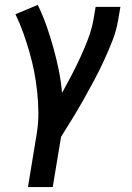

<svg xmlns="http://www.w3.org/2000/svg" viewBox="-20 -558 540 783"><path d="M94 205 130 -14Q137 -57 136.5 -100Q136 -143 131.5 -185Q127 -227 119 -267.5Q111 -308 99.5 -347.5Q88 -387 74.5 -425Q61 -463 43 -500L134 -538Q154 -497 169.5 -453Q185 -409 197.5 -364Q210 -319 219.5 -273Q229 -227 233 -179Q253 -215 272 -251.5Q291 -288 308 -325Q325 -362 339.5 -400Q354 -438 361 -477L370 -530H471L462 -477Q455 -435 439 -393.5Q423 -352 404.5 -312Q386 -272 365 -232.5Q344 -193 322 -154Q300 -115 276.5 -76.5Q253 -38 229 0L195 205Z"/></svg>

Font: Iosevka Curly Semibold Oblique
Style: Regular
Weight: 600
Italic angle: -9°
Monospace: yes
Designer: Belleve Invis
Foundry: Belleve Invis
Version: Version 11.1.0; ttfautohint (v1.8.3)